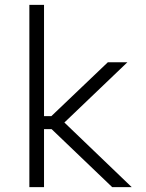

<svg xmlns="http://www.w3.org/2000/svg" viewBox="-20 -772 602 792"><path d="M101.1 -752H161.6V-293H191.9L424.8 -515.1H505.4L245.6 -266.6L523.4 0H442.9L192.9 -239.3H161.6V0H101.1Z"/></svg>

Font: Reddit Mono Light
Style: Regular
Weight: 300
Monospace: yes
Designer: Stephen Hutchings
Foundry: Reddit
Version: Version 1.011